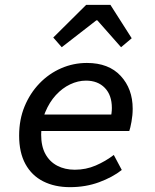

<svg xmlns="http://www.w3.org/2000/svg" viewBox="-20 -761 640 793"><path d="M269 12Q206 12 158.5 -12Q111 -36 85 -83.5Q59 -131 59 -201Q59 -267 81.5 -321.5Q104 -376 143 -416.5Q182 -457 232.5 -479Q283 -501 339 -501Q429 -501 478.5 -447.5Q528 -394 528 -312Q528 -285 523 -258Q518 -231 514 -220H129L140 -288H470L436 -271Q439 -282 440.5 -293Q442 -304 442 -315Q442 -368 413 -398Q384 -428 335 -428Q302 -428 269.5 -412.5Q237 -397 210.5 -368Q184 -339 167 -298Q150 -257 150 -205Q150 -157 167.5 -125Q185 -93 216.5 -76.5Q248 -60 289 -60Q335 -60 375.5 -77.5Q416 -95 450 -121L483 -59Q445 -29 389.5 -8.5Q334 12 269 12ZM235 -566 200 -606 336 -741H436L524 -603L480 -566L382 -677H378Z"/></svg>

Font: Source Code Pro ExtraLight Medium
Style: Italic
Weight: 500
Italic angle: -11°
Monospace: yes
Version: Version 1.016;hotconv 1.0.116;makeotfexe 2.5.65601